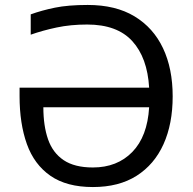

<svg xmlns="http://www.w3.org/2000/svg" viewBox="-20 -745 779 775"><path d="M332 -646Q265 -646 208.5 -634Q152 -622 104 -605V-687Q148 -703 201.5 -714Q255 -725 334 -725Q447 -725 523 -679Q599 -633 638 -550.5Q677 -468 677 -356Q677 -245 640 -163Q603 -81 531.5 -35.5Q460 10 355 10Q249 10 183.5 -35.5Q118 -81 88.5 -163.5Q59 -246 59 -357V-391H582Q575 -512 514 -579Q453 -646 332 -646ZM355 -69Q453 -69 514 -131.5Q575 -194 582 -312H155Q155 -237 174 -182.5Q193 -128 237 -98.5Q281 -69 355 -69Z"/></svg>

Font: Noto IKEA Latin
Style: Regular
Weight: 400
Designer: Monotype Design Team
Foundry: Monotype Imaging Inc.
Version: Version 1.0